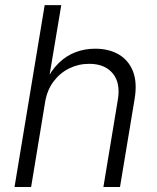

<svg xmlns="http://www.w3.org/2000/svg" viewBox="-20 -748 629 768"><path d="M160.6 -340.3 104.5 0H38.1L158.7 -727.5H225.1L173.3 -418.5H161.6Q184.6 -466.8 215.3 -496.3Q246.1 -525.9 283 -539.6Q319.8 -553.2 360.4 -553.2Q416 -553.2 455.3 -530Q494.6 -506.8 512 -462.4Q529.3 -418 518.6 -353L460 0H393.6L451.2 -348.1Q462.9 -415.5 431.2 -454.1Q399.4 -492.7 336.9 -492.7Q293.9 -492.7 256.8 -474.4Q219.7 -456.1 194.1 -421.9Q168.5 -387.7 160.6 -340.3Z"/></svg>

Font: Inter Light
Style: Italic
Weight: 300
Italic angle: -9.3988°
Designer: Rasmus Andersson
Foundry: rsms
Version: Version 4.001;git-66647c0bb